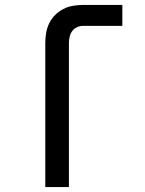

<svg xmlns="http://www.w3.org/2000/svg" viewBox="-20 -760 590 780"><path d="M164 0V-585Q164 -606 167.5 -626.5Q171 -647 180 -665.5Q189 -684 204 -699Q219 -714 237.5 -723.5Q256 -733 277 -736.5Q298 -740 318 -740H477V-655H318Q305 -655 293 -649.5Q281 -644 273.5 -634Q266 -624 263 -611Q260 -598 260 -585V0Z"/></svg>

Font: Lode Dark
Style: Bold
Weight: 700
Monospace: yes
Designer: Belleve Invis
Foundry: Belleve Invis
Version: Version 29.2.0; ttfautohint (v1.8.3)